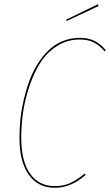

<svg xmlns="http://www.w3.org/2000/svg" viewBox="-20 -867 514 896"><path d="M436.5 -847.2 440.4 -838.9 291 -769 288.1 -774.9ZM352.1 -690.4Q394 -690.4 422.6 -675.3Q451.2 -660.2 473.6 -632.8L468.8 -627Q445.8 -653.8 418.9 -668.2Q392.1 -682.6 352.1 -682.6Q294.4 -682.6 247.1 -652.8Q199.7 -623 169.4 -575.9Q139.2 -528.8 118.2 -467.5Q97.2 -406.2 88.1 -345.5Q79.1 -284.7 79.1 -225.1Q79.1 -115.2 120.1 -56.9Q161.1 1.5 235.4 1.5Q278.8 1.5 311.5 -14.6Q344.2 -30.8 375 -57.1L379.9 -50.8Q312 9.3 235.4 9.3Q157.7 9.3 114.3 -51.5Q70.8 -112.3 70.8 -224.6Q70.8 -267.6 75.4 -311.5Q80.1 -355.5 90.8 -401.6Q101.6 -447.8 116.9 -489.5Q132.3 -531.2 155.3 -568.1Q178.2 -605 206.3 -632.1Q234.4 -659.2 272 -674.8Q309.6 -690.4 352.1 -690.4Z"/></svg>

Font: Fira Sans Compressed Eight
Style: Italic
Weight: 100
Width: 3
Italic angle: -8°
Designer: Carrois Corporate & Edenspiekermann AG
Foundry: Carrois Corporate GbR & Edenspiekermann AG
Version: Version 4.203;PS 004.203;hotconv 1.0.88;makeotf.lib2.5.64775